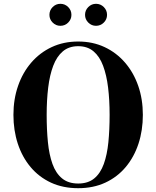

<svg xmlns="http://www.w3.org/2000/svg" viewBox="-20 -978 820 1008"><path d="M390.5 10Q310.5 10 247.5 -19.2Q184.5 -48.5 140.5 -101Q96.5 -153.5 73.5 -223.5Q50.5 -293.5 50.5 -375Q50.5 -457 74.8 -527Q99 -597 144 -649.2Q189 -701.5 251.5 -730.8Q314 -760 390.5 -760Q466.5 -760 529 -730.8Q591.5 -701.5 636.5 -649.2Q681.5 -597 705.8 -527Q730 -457 730 -375Q730 -293.5 707 -223.5Q684 -153.5 640 -101Q596 -48.5 533 -19.2Q470 10 390.5 10ZM390.5 -14.5Q442.5 -14.5 475 -41.5Q507.5 -68.5 525 -117.2Q542.5 -166 549 -231.8Q555.5 -297.5 555.5 -375Q555.5 -452.5 547.5 -518.2Q539.5 -584 521.2 -632.8Q503 -681.5 471 -708.5Q439 -735.5 390.5 -735.5Q342 -735.5 310 -708.5Q278 -681.5 259.5 -632.8Q241 -584 233 -518.2Q225 -452.5 225 -375Q225 -297.5 231.5 -231.8Q238 -166 255.5 -117.2Q273 -68.5 305.8 -41.5Q338.5 -14.5 390.5 -14.5ZM484 -842.5Q460.5 -842.5 443.5 -859.5Q426.5 -876.5 426.5 -900Q426.5 -924 443.5 -941Q460.5 -958 484 -958Q508 -958 525 -941Q542 -924 542 -900Q542 -876.5 525 -859.5Q508 -842.5 484 -842.5ZM297 -842.5Q273.5 -842.5 256.5 -859.5Q239.5 -876.5 239.5 -900Q239.5 -924 256.5 -941Q273.5 -958 297 -958Q321 -958 338 -941Q355 -924 355 -900Q355 -876.5 338 -859.5Q321 -842.5 297 -842.5Z"/></svg>

Font: Bodoni Moda SC 9pt
Style: Bold
Weight: 700
Designer: Owen Earl
Foundry: indestructible type
Version: Version 2.005